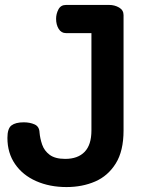

<svg xmlns="http://www.w3.org/2000/svg" viewBox="-20 -751 577 777"><path d="M249 6Q181 6 126.5 -18Q72 -42 41 -87Q10 -132 10 -193Q10 -231 26.5 -243.5Q43 -256 76 -256Q101 -256 120 -247.5Q139 -239 140 -215Q142 -191 150.5 -166Q159 -141 181 -124.5Q203 -108 244 -108Q295 -108 322.5 -136.5Q350 -165 350 -223V-617H247Q228 -617 217.5 -634Q207 -651 207 -675Q207 -695 216.5 -713Q226 -731 247 -731H422Q444 -731 462 -720.5Q480 -710 480 -690V-223Q480 -140 448.5 -89.5Q417 -39 365 -16.5Q313 6 249 6Z"/></svg>

Font: Dosis ExtraLight
Style: Bold
Weight: 700
Version: Version 3.001; ttfautohint (v1.8.2)